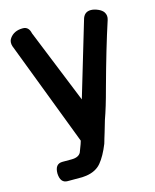

<svg xmlns="http://www.w3.org/2000/svg" viewBox="-113 -686 731 903"><g transform="rotate(-15 252.5 -234.5)"><path d="M17 -538Q9 -563 21 -579Q42 -609 85 -609Q114 -609 121 -575L267 -214L374 -573Q383 -609 416 -609Q432 -609 450.5 -601Q469 -593 477 -581Q488 -564 481 -543Q440 -418 390 -235Q367 -148 347 -93Q342 -78 330 -35L322 -9Q320 -3 318 5Q316 13 315 15Q293 70 267.5 100.5Q242 131 195 138Q192 138 185 139Q178 140 174 140H103Q68 140 66 93Q66 46 103 46H147Q182 46 193 25L207 -12L212 -28L17 -539Z"/></g></svg>

Font: Gugi Cyrillic
Style: Regular
Weight: 400
Foundry: TAE System & Typefaces Co.
Version: Version 3.10 September 15, 2020